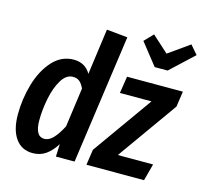

<svg xmlns="http://www.w3.org/2000/svg" viewBox="-114 -921 1126 1063"><g transform="rotate(15 449.0 -389.5)"><path d="M502 -740 398 0H291L294 -72Q267 -29 235 -7Q203 15 161 15Q97 15 62 -34.5Q27 -84 27 -172Q27 -260 52 -346Q77 -432 127.5 -488Q178 -544 249 -544Q314 -544 346 -489L382 -752ZM150 -171Q150 -78 203 -78Q229 -78 253 -103Q277 -128 302 -176L333 -401Q321 -427 306.5 -439Q292 -451 269 -451Q230 -451 203 -406Q176 -361 163 -295.5Q150 -230 150 -171ZM877 -529 864 -440 620 -97H822L796 0H466L479 -89L723 -432H542L557 -529ZM855 -794 898 -744 765 -620H691L593 -744L641 -794L735 -709Z"/></g></svg>

Font: Fira Sans Extra Condensed Medium
Style: Italic
Weight: 500
Width: 3
Italic angle: -8°
Designer: Carrois Corporate & Edenspiekermann AG
Foundry: Carrois Corporate GbR & Edenspiekermann AG
Version: Version 4.203